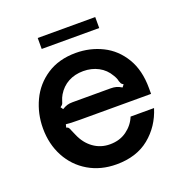

<svg xmlns="http://www.w3.org/2000/svg" viewBox="-128 -814 893 938"><g transform="rotate(-20 318.5 -345.0)"><path d="M42 -277Q42 -353 73.5 -420Q105 -487 167.5 -528Q230 -569 318 -569Q392 -569 455.5 -537.5Q519 -506 557.5 -442Q596 -378 596 -285V-255H226Q174 -255 154 -258L150 -242Q159 -240 162.5 -234.5Q166 -229 170 -218Q179 -197 181 -193Q201 -146 238.5 -119Q276 -92 324 -92Q375 -92 411.5 -118.5Q448 -145 464 -185H586Q559 -98 492 -43.5Q425 11 321 11Q239 11 175.5 -26.5Q112 -64 77 -129.5Q42 -195 42 -277ZM167 -332Q182 -341 193.5 -344.5Q205 -348 221 -348H419Q436 -348 448.5 -344.5Q461 -341 476 -332L486 -345Q477 -350 474.5 -354.5Q472 -359 469 -368Q467 -382 455 -401Q435 -436 400 -454.5Q365 -473 322 -473Q278 -473 244 -454.5Q210 -436 189 -401Q181 -388 175 -368Q173 -360 170 -355.5Q167 -351 158 -345ZM468 -644H169V-701H468Z"/></g></svg>

Font: Open Sauce Sans SemiBold
Style: Regular
Weight: 600
Designer: Alfredo Marco Pradil
Foundry: Creative Sauce Fz LLC
Version: Version 1.477